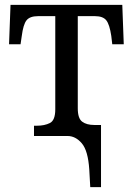

<svg xmlns="http://www.w3.org/2000/svg" viewBox="-20 -556 543 785"><path d="M345 137Q340 60 314.5 30Q289 0 256 0H119V-42H131Q162 -42 184 -53Q206 -64 206 -109V-490H136Q102 -490 88.5 -473Q75 -456 69 -409L64 -375H17L23 -536H480L486 -375H439L435 -409Q428 -456 414.5 -473Q401 -490 368 -490H298V-113Q298 -72 316 -58.5Q334 -45 366 -45H393V209H349Z"/></svg>

Font: Noto Serif SemiCondensed
Style: Regular
Weight: 400
Width: 4
Designer: Monotype Design Team
Foundry: Monotype Imaging Inc.
Version: Version 2.013